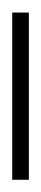

<svg xmlns="http://www.w3.org/2000/svg" viewBox="100 -119 66 306"><g transform="rotate(90 133.0 34.0)"><path d="M0 47.5H266.5V21H0Z"/></g></svg>

Font: Anybody ExtraCondensed ExtraLight
Style: Regular
Weight: 250
Width: 2
Version: Version 1.113;gftools[0.9.25]